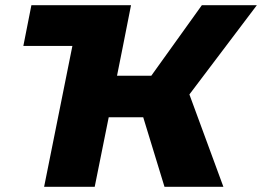

<svg xmlns="http://www.w3.org/2000/svg" viewBox="-20 -720 1010 740"><path d="M710 -356 841 0H614L532 -268H399L345 0H150L259 -543H70L101 -700H485L454 -543L431 -428H563L758 -700H970Z"/></svg>

Font: Montserrat Alternates ExtraBold
Style: Italic
Weight: 800
Italic angle: -11.3°
Designer: Julieta Ulanovsky
Foundry: Julieta Ulanovsky
Version: Version 7.200